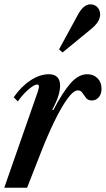

<svg xmlns="http://www.w3.org/2000/svg" viewBox="-21 -884 498 904"><path d="M-1 0 156.5 -451Q162.5 -470 162.5 -477Q162.5 -486 154 -486Q144.5 -486 128.2 -474.8Q112 -463.5 94.5 -445.2Q77 -427 63 -406.5L43.5 -426Q78.5 -476.5 122.5 -505.5Q166.5 -534.5 209 -534.5Q262 -534.5 262 -480Q262 -460 254 -433.5Q246 -407 225 -367L230 -365.5Q273 -448 310.5 -491.2Q348 -534.5 390 -534.5Q419 -534.5 438 -515.8Q457 -497 457 -466.5Q457 -440.5 443.8 -425.8Q430.5 -411 411.5 -411Q393 -411 383.8 -423Q374.5 -435 367 -446.8Q359.5 -458.5 346 -458.5Q325 -458.5 296.2 -418.8Q267.5 -379 235.2 -312.8Q203 -246.5 172 -167L106.5 0ZM273.5 -637 257 -651.5 345.5 -814Q372 -863.5 404.5 -863.5Q424.5 -863.5 437.5 -850Q450.5 -836.5 450.5 -815.5Q450.5 -799 440 -781.8Q429.5 -764.5 403.5 -743.5Z"/></svg>

Font: Libre Caslon Condensed SemiBold Italic
Style: Regular
Weight: 600
Italic angle: -22.583°
Designer: Pablo Impallari, Rodrigo Fuenzalida, Katja Schimmel, Ertekin Erdin
Foundry: Pablo Impallari, Rodrigo Fuenzalida
Version: Version 2.000; ttfautohint (v1.8.4.7-5d5b);gftools[0.9.33]